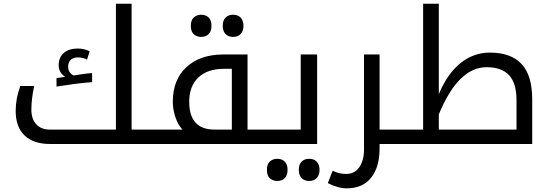

<svg xmlns="http://www.w3.org/2000/svg" viewBox="-20 -780 2968 1040"><path d="M252 0Q161.1 0 113 -46.4Q64.9 -92.8 64.9 -179.2Q64.9 -245.6 89.8 -314H165Q149.9 -242.7 149.9 -186Q149.9 -135.7 176.5 -106.9Q203.1 -78.1 249 -78.1H607.9V-759.8H692.9V-78.1H826.2Q831.1 -78.1 831.1 -74.2V-4.9Q831.1 0 826.2 0ZM286.1 -356.9 333 -363.8Q297.9 -386.7 297.9 -426.8Q297.9 -469.2 325.7 -493.2Q353.5 -517.1 399.9 -517.1Q437 -517.1 465.8 -502L451.2 -457Q430.2 -469.2 400.9 -469.2Q378.9 -469.2 364 -456.8Q349.1 -444.3 349.1 -418Q349.1 -400.9 357.7 -388.9Q366.2 -377 378.9 -371.1Q390.6 -373.5 427.7 -378.7Q464.8 -383.8 479 -383.8V-335Q470.7 -335 435.1 -331.3Q399.4 -327.6 382.3 -325.2Q295.9 -313 286.1 -311Z M1235.8 -78.1V-407.2H1192.9Q1103.5 -407.2 1054.2 -360.1Q1004.9 -313 1004.9 -229Q1004.9 -78.1 1141.6 -78.1ZM815.9 0Q811 0 811 -4.9V-74.2Q811 -78.1 815.9 -78.1H967.8Q942.4 -106.9 929.2 -147.9Q916 -189 916 -229Q916 -348.1 990 -416.5Q1064 -484.9 1189.9 -484.9H1320.8V-78.1H1426.8Q1429.7 -78.1 1431.2 -75.7L1431.6 -73.2V-3.9Q1431.6 0 1426.8 0ZM1069.8 -580.1Q1046.4 -580.1 1030 -594.2Q1013.7 -608.4 1013.7 -640.1Q1013.7 -671.9 1030 -686Q1046.4 -700.2 1069.8 -700.2Q1095.2 -700.2 1110.4 -684.8Q1125.5 -669.4 1125.5 -640.1Q1125.5 -611.3 1110.6 -595.7Q1095.7 -580.1 1069.8 -580.1ZM1242.7 -580.1Q1216.8 -580.1 1201.7 -595.7Q1186.5 -611.3 1186.5 -640.1Q1186.5 -668.9 1201.4 -684.6Q1216.3 -700.2 1242.7 -700.2Q1269.5 -700.2 1284.2 -683.8Q1298.8 -667.5 1298.8 -640.1Q1298.8 -612.8 1284.2 -596.4Q1269.5 -580.1 1242.7 -580.1Z M1417 0Q1412.1 0 1412.1 -4.9V-74.2Q1412.1 -78.1 1417 -78.1H1608.9V-484.9H1697.8V0ZM1481.9 200.2Q1458.5 200.2 1442.1 186Q1425.8 171.9 1425.8 140.1Q1425.8 108.4 1442.1 94.2Q1458.5 80.1 1481.9 80.1Q1507.3 80.1 1522.5 95.5Q1537.6 110.8 1537.6 140.1Q1537.6 168.9 1522.7 184.6Q1507.8 200.2 1481.9 200.2ZM1654.8 200.2Q1628.9 200.2 1613.8 184.6Q1598.6 168.9 1598.6 140.1Q1598.6 111.3 1613.5 95.7Q1628.4 80.1 1654.8 80.1Q1681.6 80.1 1696.3 96.4Q1710.9 112.8 1710.9 140.1Q1710.9 167.5 1696.3 183.8Q1681.6 200.2 1654.8 200.2Z M2036.1 0V23.9Q2036.1 125 1990.2 182.6Q1944.3 240.2 1857.9 240.2Q1810.1 240.2 1755.9 211.9L1781.7 145Q1806.2 155.8 1821.8 158.9Q1837.4 162.1 1856 162.1Q1900.9 162.1 1926.3 125.5Q1951.7 88.9 1951.7 28.8V-484.9H2036.1V-78.1H2159.7Q2165 -78.1 2165 -74.2V-4.9Q2165 0 2159.7 0Z M2149.9 0Q2145 0 2145 -4.9V-74.2Q2145 -78.1 2149.9 -78.1H2272V-759.8H2356.9V-270Q2403.8 -381.8 2474.6 -438.5Q2545.4 -495.1 2633.8 -495.1Q2747.1 -495.1 2804.9 -433.6Q2862.8 -372.1 2862.8 -241.2V0ZM2777.8 -78.1V-236.8Q2777.8 -329.1 2737.5 -372.6Q2697.3 -416 2615.7 -416Q2461.9 -416 2356.9 -160.2V-78.1Z"/></svg>

Font: Noto Sans Kufi Arabic
Style: Regular
Weight: 400
Designer: Monotype Design team
Foundry: Monotype Imaging Inc.
Version: Version 1.02